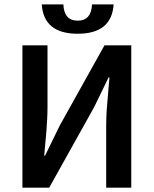

<svg xmlns="http://www.w3.org/2000/svg" viewBox="-20 -862 706 882"><path d="M83 0V-653.8H198.2V-370.1Q198.2 -344.2 196.5 -311.3Q194.8 -278.3 193.1 -258.8Q191.4 -239.3 187.5 -197.3Q183.6 -155.3 183.1 -147H187L254.9 -286.1L460 -653.8H583V0H467.8V-286.1Q467.8 -318.8 470.2 -356.4Q472.7 -394 477.1 -439.7Q481.4 -485.4 482.9 -506.8H479L412.1 -369.1L206.1 0ZM171.9 -841.8H271Q274.4 -767.1 336.9 -767.1Q399.4 -767.1 402.8 -841.8H502Q493.2 -707 336.9 -707Q180.7 -707 171.9 -841.8Z"/></svg>

Font: Toshiba Sans Medium
Style: Regular
Weight: 500
Designer: Paul D. Hunt
Foundry: Toshiba Corporation
Version: Version 2.020;PS 2.0;hotconv 1.0.86;makeotf.lib2.5.63406